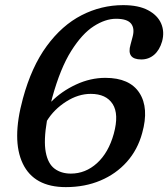

<svg xmlns="http://www.w3.org/2000/svg" viewBox="-20 -734 672 767"><path d="M472 -713.5Q533.5 -713.5 571.5 -693.2Q609.5 -673 623.8 -640Q638 -607 627.5 -568.5Q617.5 -534 595.8 -515.2Q574 -496.5 544.5 -496.5Q484 -496.5 501.5 -556L509.5 -586Q519 -620.5 503.5 -639.8Q488 -659 443.5 -659Q401 -659 354.5 -629.2Q308 -599.5 264.5 -530.5Q221 -461.5 188.5 -343.5Q186.5 -335.5 184.5 -327.5Q226 -369.5 283.5 -396.2Q341 -423 401 -423Q498 -423 537 -362.8Q576 -302.5 548 -202.5Q530 -136 486.8 -87.5Q443.5 -39 381.2 -12.8Q319 13.5 243 13.5Q116 13.5 71 -80.5Q26 -174.5 71.5 -340.5Q106 -467.5 166.8 -550.2Q227.5 -633 306 -673.2Q384.5 -713.5 472 -713.5ZM342.5 -359Q292.5 -359 244 -328Q195.5 -297 167.5 -251.5Q154 -172.5 162.8 -126.2Q171.5 -80 198 -60.2Q224.5 -40.5 263 -40.5Q321.5 -40.5 367.5 -82.2Q413.5 -124 434.5 -199.5Q456 -278 430 -318.5Q404 -359 342.5 -359Z"/></svg>

Font: Fraunces 9pt S100
Style: Italic
Weight: 400
Italic angle: -16°
Version: Version 1.000; ttfautohint (v1.8.3)